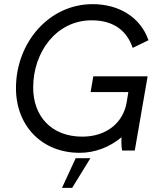

<svg xmlns="http://www.w3.org/2000/svg" viewBox="-20 -726 776 926"><path d="M364 11C437 11 507 -15 566 -64C565 -42 565 -17 569 0H630L692 -358H430L417 -282H599L591 -233C574 -131 490 -67 377 -67C229 -67 140 -164 140 -304C140 -474 251 -628 422 -628C531 -628 593 -575 620 -495L696 -532C657 -645 551 -706 427 -706C214 -706 57 -518 57 -301C57 -119 182 11 364 11ZM279 180H328L416 37H345Z"/></svg>

Font: Fixel Display 20240404
Style: Italic
Weight: 400
Italic angle: -10°
Designer: AlfaBravo + MacPaw
Foundry: Kyrylo Tkachov, Marchela Mozhyna, Serhii Makarenko, Maria Weinstein, Zakhar Kryvoshyya
Version: Version 1.211;Glyphs 3.2 (3225)